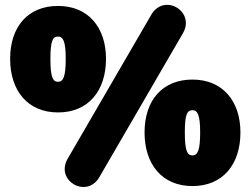

<svg xmlns="http://www.w3.org/2000/svg" viewBox="-20 -741 1014 777"><path d="M382 -24 720 -606C772 -695 644 -771 592 -681L254 -99C202 -9 331 64 382 -24ZM215 -286C338 -286 409 -374 409 -503C409 -630 337 -717 215 -717C94 -717 21 -634 21 -503C21 -374 92 -286 215 -286ZM215 -410C194 -410 184 -428 184 -503C184 -578 194 -593 215 -593C235 -593 246 -575 246 -503C246 -431 236 -410 215 -410ZM759 12C882 12 953 -76 953 -205C953 -332 881 -419 759 -419C638 -419 565 -336 565 -205C565 -76 636 12 759 12ZM759 -112C738 -112 728 -130 728 -205C728 -280 738 -295 759 -295C779 -295 790 -277 790 -205C790 -133 780 -112 759 -112Z"/></svg>

Font: SN Pro Black
Style: Regular
Weight: 900
Designer: Tobias Whetton
Foundry: Supernotes
Version: Version 1.001;Glyphs 3.2 (3249)